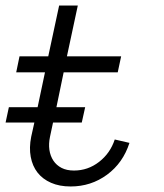

<svg xmlns="http://www.w3.org/2000/svg" viewBox="-22 -657 588 688"><path d="M271 -217.8H168L157.2 -167Q151.9 -142.1 155 -120.1Q158.2 -98.1 169.2 -81.5Q180.2 -64.9 198.5 -55.4Q216.8 -45.9 243.2 -45.9Q293 -45.9 333 -76.9Q373 -107.9 389.2 -157.2L441.9 -145Q418.9 -73.2 361.6 -31Q304.2 11.2 231 11.2Q190.9 11.2 160.9 -2Q130.9 -15.1 112.5 -38.6Q94.2 -62 88.1 -95Q82 -127.9 89.8 -167L101.1 -217.8H-2L9.8 -272.9H112.8L139.2 -397.9H36.1L47.9 -455.1H150.9L189.9 -637.2H256.8L217.8 -455.1H412.1L399.9 -397.9H206.1L180.2 -272.9H283.2Z"/></svg>

Font: Anonymous Pro
Style: Italic
Weight: 400
Italic angle: -12°
Monospace: yes
Designer: Mark Simonson
Version: Version 1.003